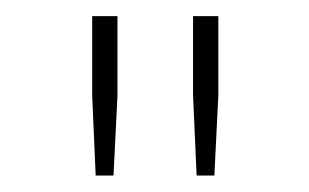

<svg xmlns="http://www.w3.org/2000/svg" viewBox="-20 -663 381 237"><path d="M218.3 -643.1V-544.9L222.7 -446.3H244.6L249.5 -544.9V-643.1ZM93.8 -643.1V-544.9L98.1 -446.3H120.1L125 -544.9V-643.1Z"/></svg>

Font: Estedad-FD VF
Style: Regular
Weight: 100
Designer: Amin Abedi
Version: Version 7.3